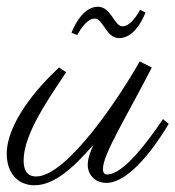

<svg xmlns="http://www.w3.org/2000/svg" viewBox="-49 -535 520 569"><path d="M228 -106C217 -83 211 -63 211 -46C211 -18 232 7 266 7C348 7 439 -148 451 -168L434 -182C388 -114 316 -17 268 -18C260 -18 256 -24 256 -34C256 -78 325 -187 401 -335L365 -353C310 -255 151 -12 58 -12C29 -12 21 -34 21 -60C21 -140 101 -251 147 -321L126 -335C59 -273 -29 -169 -29 -79C-29 -22 4 14 53 14C111 14 167 -36 228 -106ZM232 -480C257 -480 265 -422 304 -422C356 -422 382 -498 382 -498L366 -506C366 -506 342 -457 314 -457C289 -457 281 -515 241 -515C190 -515 163 -438 163 -438L180 -431C180 -431 204 -480 232 -480Z"/></svg>

Font: Parisienne
Style: Regular
Weight: 400
Designer: Astigmatic (AOETI)
Foundry: Astigmatic (AOETI)
Version: Version 1.000